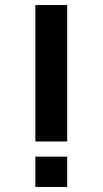

<svg xmlns="http://www.w3.org/2000/svg" viewBox="-20 -740 406 760"><path d="M120 -180V-720H246V-180ZM120 0V-120H246V0Z"/></svg>

Font: Vela Sans ExtBd
Style: Regular
Weight: 800
Designer: Principal design: Mikhail Sharanda - project Manrope.
Design modification: Ravid Balaliev
Foundry: Mikhail Sharanda
Version: Version 1.001